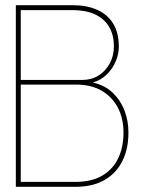

<svg xmlns="http://www.w3.org/2000/svg" viewBox="-20 -720 545 740"><path d="M260 -700H41V0H270Q337 0 382.5 -26Q428 -52 451.5 -99Q475 -146 475 -209Q475 -254 460 -293.5Q445 -333 415 -362Q385 -391 338 -402Q369 -411 391.5 -433Q414 -455 426 -483.5Q438 -512 438 -540Q438 -593 416.5 -628.5Q395 -664 355 -682Q315 -700 260 -700ZM298 -412H60V-681H256Q314 -681 349.5 -663Q385 -645 402 -614Q419 -583 419 -542Q419 -505 403 -475.5Q387 -446 360 -429Q333 -412 298 -412ZM271 -19H60V-394H273Q331 -394 371.5 -370.5Q412 -347 434 -305.5Q456 -264 456 -209Q456 -152 435 -109Q414 -66 373 -42.5Q332 -19 271 -19Z"/></svg>

Font: Advent Pro Thin
Style: Regular
Weight: 250
Version: Version 3.000